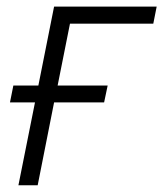

<svg xmlns="http://www.w3.org/2000/svg" viewBox="-20 -548 484 568"><path d="M91.5 0H34.5L83.5 -245H9.5L19.5 -295H93.5L140 -528.5H443.5L433.5 -478H187L150.5 -295H298.5L288 -245H140Z"/></svg>

Font: Roberto Sans Light
Style: Italic
Weight: 300
Italic angle: -11°
Designer: Google
Version: Version 1.00;June 11, 2020;FontCreator 12.0.0.2522 64-bit; t